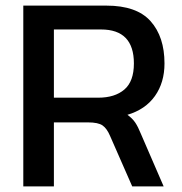

<svg xmlns="http://www.w3.org/2000/svg" viewBox="-20 -664 650 684"><path d="M63 0V-644H359Q467 -644 516.5 -588.5Q566 -533 566 -438Q566 -370 532 -322Q498 -274 434 -255Q452 -242 462 -227Q472 -212 482 -187L563 0H451L372 -180Q361 -206 345.5 -217Q330 -228 293 -228H172V0ZM172 -316H330Q389 -316 423 -345Q457 -374 457 -438Q457 -559 340 -559H172Z"/></svg>

Font: Kanit
Style: Regular
Weight: 400
Designer: Katatrad Team
Foundry: CadsonDemak
Version: Version 2.000; ttfautohint (v1.8.3)